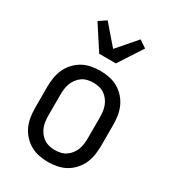

<svg xmlns="http://www.w3.org/2000/svg" viewBox="-188 -869 876 978"><g transform="rotate(30 250.0 -380.5)"><path d="M250 8Q223 8 196 2.5Q169 -3 146 -16Q123 -29 104.5 -49.5Q86 -70 75 -94.5Q64 -119 60 -146Q56 -173 56 -200V-320Q56 -347 60 -374Q64 -401 75 -425.5Q86 -450 104.5 -470.5Q123 -491 146 -504Q169 -517 196 -522.5Q223 -528 250 -528Q277 -528 304 -522.5Q331 -517 354 -504Q377 -491 395.5 -470.5Q414 -450 425 -425.5Q436 -401 440 -374Q444 -347 444 -320V-200Q444 -173 440 -146Q436 -119 425 -94.5Q414 -70 395.5 -49.5Q377 -29 354 -16Q331 -3 304 2.5Q277 8 250 8ZM250 -62Q267 -62 284 -66Q301 -70 315 -79.5Q329 -89 339.5 -103Q350 -117 356 -133Q362 -149 364 -166Q366 -183 366 -200V-320Q366 -337 364 -354Q362 -371 356 -387Q350 -403 339.5 -417Q329 -431 315 -440.5Q301 -450 284 -454Q267 -458 250 -458Q233 -458 216 -454Q199 -450 185 -440.5Q171 -431 160.5 -417Q150 -403 144 -387Q138 -371 136 -354Q134 -337 134 -320V-200Q134 -183 136 -166Q138 -149 144 -133Q150 -117 160.5 -103Q171 -89 185 -79.5Q199 -70 216 -66Q233 -62 250 -62ZM201 -600 110 -740 153 -769 250 -657 347 -769 390 -740 299 -600Z"/></g></svg>

Font: Iosevka NFM
Style: Regular
Weight: 400
Monospace: yes
Designer: Belleve Invis
Foundry: Belleve Invis
Version: Version 29.0.4; ttfautohint (v1.8.4);Nerd Fonts 3.3.0